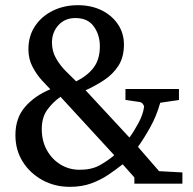

<svg xmlns="http://www.w3.org/2000/svg" viewBox="-20 -704 739 736"><path d="M679.2 0H495.1V-23.9L450.2 -74.2Q424.3 -53.7 395 -33.9Q365.7 -14.2 329.8 -1Q293.9 12.2 247.1 12.2Q189.9 12.2 142.6 -13.7Q95.2 -39.6 67.1 -84.2Q39.1 -128.9 39.1 -186Q39.1 -252 76.4 -294.7Q113.8 -337.4 172.9 -361.8Q162.1 -373 141.8 -394.8Q121.6 -416.5 105.2 -447Q88.9 -477.5 88.9 -515.1Q88.9 -565.4 113.8 -603.3Q138.7 -641.1 181.9 -662.6Q225.1 -684.1 278.8 -684.1Q329.6 -684.1 369.4 -664.6Q409.2 -645 432.1 -610.8Q455.1 -576.7 455.1 -533.2Q455.1 -484.4 433.6 -451.4Q412.1 -418.5 378.4 -396.5Q344.7 -374.5 308.1 -357.9L476.1 -176.8Q491.7 -197.3 510 -231Q528.3 -264.6 532.2 -293.9Q533.2 -298.3 527.6 -305.4Q522 -312.5 515.1 -313L460.9 -320.8V-362.8H666V-320.8L594.2 -310.1Q580.1 -259.3 555.4 -215.3Q530.8 -171.4 508.8 -141.1L589.8 -47.9L679.2 -43ZM362.8 -526.9Q362.8 -569.8 339.8 -602.3Q316.9 -634.8 269 -634.8Q228.5 -634.8 203.9 -607.4Q179.2 -580.1 179.2 -541Q179.2 -507.8 194.8 -480.5Q210.4 -453.1 232.2 -431.4Q253.9 -409.7 272 -392.1Q315.4 -413.6 339.1 -445.1Q362.8 -476.6 362.8 -526.9ZM418 -108.9 211.9 -333Q182.1 -312 161.1 -283Q140.1 -253.9 140.1 -209Q140.1 -164.1 159.4 -128.9Q178.7 -93.8 211.7 -73.5Q244.6 -53.2 285.2 -53.2Q331.1 -53.2 361.8 -70.3Q392.6 -87.4 418 -108.9Z"/></svg>

Font: Charis
Style: Regular
Weight: 400
Designer: Walt Agee, Miriam Martin, Annie Olsen, Victor Gaultney, Lorna Priest, Alan Ward, Bob Hallissy, Martin Hosken, Sharon Cor
Foundry: SIL Global
Version: Version 7.000